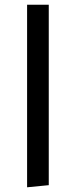

<svg xmlns="http://www.w3.org/2000/svg" viewBox="-20 -584 322 815"><path d="M95 -564H187V202L95 211Z"/></svg>

Font: FiraGO
Style: Regular
Weight: 400
Designer: bBox Type
Foundry: bBox Type GmbH
Version: Version 1.001;April 20, 2020;FontCreator 12.0.0.2555 64-bit